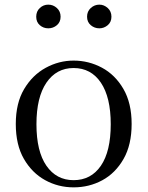

<svg xmlns="http://www.w3.org/2000/svg" viewBox="-20 -792 636 827"><path d="M297 15Q231 15 174.5 -16Q118 -47 83 -107.5Q48 -168 48 -258Q48 -348 84 -408.5Q120 -469 177 -500Q234 -531 297 -531Q362 -531 419 -500.5Q476 -470 511.5 -409Q547 -348 547 -258Q547 -168 512 -107Q477 -46 420.5 -15.5Q364 15 297 15ZM297 -16Q372 -16 414.5 -78Q457 -140 457 -257Q457 -373 414.5 -436Q372 -499 297 -499Q223 -499 180 -436Q137 -373 137 -257Q137 -140 180 -78Q223 -16 297 -16ZM188 -670Q167 -670 151.5 -683.5Q136 -697 136 -720Q136 -743 151.5 -757.5Q167 -772 188 -772Q209 -772 225 -757.5Q241 -743 241 -720Q241 -697 225 -683.5Q209 -670 188 -670ZM408 -670Q387 -670 371 -683.5Q355 -697 355 -720Q355 -743 371 -757.5Q387 -772 408 -772Q428 -772 444 -757.5Q460 -743 460 -720Q460 -697 444 -683.5Q428 -670 408 -670Z"/></svg>

Font: Noto Serif SC ExtraLight
Style: Regular
Weight: 400
Version: Version 2.002-H1;hotconv 1.1.0;makeotfexe 2.6.0